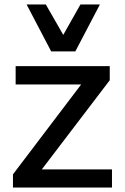

<svg xmlns="http://www.w3.org/2000/svg" viewBox="-20 -839 561 859"><path d="M209 -609 99 -819H185L263 -683L340 -819H427L317 -609ZM167 -81H481V0H38V-59L343 -461H50V-543H471V-480Z"/></svg>

Font: Martel Sans DemiBold
Style: Regular
Weight: 600
Designer: Dan Reynolds and Mathieu Réguer
Foundry: Dan Reynolds and Mathieu Réguer
Version: Version 1.001;PS 001.001;hotconv 1.0.70;makeotf.lib2.5.58329